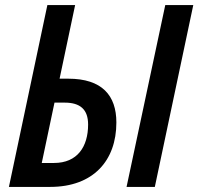

<svg xmlns="http://www.w3.org/2000/svg" viewBox="-20 -734 779 754"><path d="M477 0H588L739 -714H629ZM15 0H177C346 0 437 -103 437 -253C437 -359 381 -425 248 -425H214L275 -714H166ZM144 -94 194 -331H234C294 -331 326 -305 326 -245C326 -158 284 -94 192 -94Z"/></svg>

Font: Noto Sans Display SemiCondensed Medium
Style: Italic
Weight: 500
Width: 4
Italic angle: -12°
Designer: Monotype Design Team
Foundry: Monotype Imaging Inc.
Version: Version 1.900